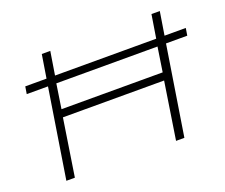

<svg xmlns="http://www.w3.org/2000/svg" viewBox="-116 -883 1246 1061"><g transform="rotate(-20 507.5 -352.5)"><path d="M106 0 189 -525H64L71 -568H196L218 -705H268L246 -568H841L863 -705H912L890 -568H1015L1008 -525H883L800 0H751L803 -336H208L156 0ZM216 -381H811L833 -525H238Z"/></g></svg>

Font: Nunito Sans 10pt Expanded ExtraLight
Style: Italic
Weight: 250
Width: 7
Italic angle: -9°
Designer: Vernon Adams
Foundry: Vernon Adams
Version: Version 3.101;gftools[0.9.27]